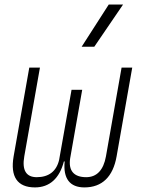

<svg xmlns="http://www.w3.org/2000/svg" viewBox="-20 -815 626 845"><path d="M351.6 9.8C429.2 9.8 477.5 -37.1 493.2 -127L562 -517.6H515.1L446.3 -127C435.5 -66.4 405.8 -35.2 359.4 -35.2C305.2 -35.2 280.8 -63.5 288.6 -117.2L341.8 -419.9H294.9L240.2 -111.3C228.5 -61 194.3 -35.2 141.6 -35.2C94.7 -35.2 76.2 -66.4 86.9 -127L155.8 -517.6H108.9L40 -127C24.4 -37.1 56.6 9.8 133.8 9.8C197.8 9.8 241.7 -29.3 261.2 -104.5H264.6C257.3 -29.3 287.1 9.8 351.6 9.8ZM339.4 -609.4H395L521.5 -794.9H458.5Z"/></svg>

Font: Cascadia Code PL ExtraLight
Style: Italic
Weight: 200
Italic angle: -10°
Monospace: yes
Designer: Aaron Bell
Foundry: Saja Typeworks
Version: Version 2404.023